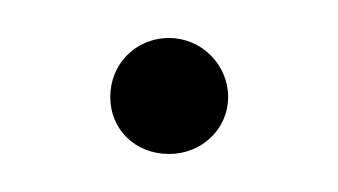

<svg xmlns="http://www.w3.org/2000/svg" viewBox="-20 -346 178 101"><path d="M69 -265C86 -265 100 -278 100 -295C100 -312 86 -326 69 -326C51 -326 38 -312 38 -295C38 -278 51 -265 69 -265Z"/></svg>

Font: Fixel Text ExtraLight
Style: Regular
Weight: 200
Width: 4
Designer: AlfaBravo + MacPaw
Foundry: Kyrylo Tkachov, Marchela Mozhyna, Serhii Makarenko, Maria Weinstein, Zakhar Kryvoshyya
Version: Version 1.211